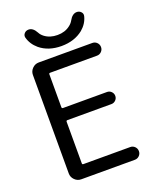

<svg xmlns="http://www.w3.org/2000/svg" viewBox="-168 -1056 925 1134"><g transform="rotate(-20 294.0 -489.0)"><path d="M118.2 -920.9Q115.2 -935.5 125.5 -946.8Q135.7 -958 152.3 -958Q179.7 -958 199.2 -921.9Q207 -906.2 223.6 -893.6Q255.9 -869.1 303.2 -869.1Q350.6 -869.1 382.8 -894.5Q398.4 -906.2 407.2 -921.9Q426.8 -958 455.1 -958Q470.7 -958 481.4 -946.8Q492.2 -935.5 488.3 -919.9Q477.5 -876 439.5 -843.8Q384.8 -799.8 303.2 -799.8Q221.7 -799.8 168 -843.8Q129.9 -876 118.2 -920.9ZM185.5 -674.8Q177.7 -674.8 177.7 -668V-460.9Q177.7 -453.1 185.5 -453.1H461.9Q477.5 -453.1 488.8 -441.9Q500 -430.7 500 -415Q500 -399.4 488.8 -388.2Q477.5 -377 461.9 -377H185.5Q177.7 -377 177.7 -369.1V-107.4Q177.7 -100.6 185.5 -100.6H479.5Q496.1 -100.6 507.8 -88.9Q519.5 -77.1 519.5 -60.5Q519.5 -43.9 507.8 -32.2Q496.1 -20.5 479.5 -20.5H142.6Q119.1 -20.5 102.1 -37.6Q85 -54.7 85 -78.1V-697.3Q85 -720.7 102.1 -737.8Q119.1 -754.9 142.6 -754.9H479.5Q496.1 -754.9 507.8 -743.2Q519.5 -731.4 519.5 -714.8Q519.5 -698.2 507.8 -686.5Q496.1 -674.8 479.5 -674.8Z"/></g></svg>

Font: Gen Jyuu Gothic P Regular
Style: Regular
Weight: 400
Designer: [Source Han Sans]
Ryoko NISHIZUKA  (kana & ideographs); Paul D. Hunt (Latin, Greek & Cyrillic); Wenlong ZHANG  (bopomofo
Version: Version 1.002.20150607